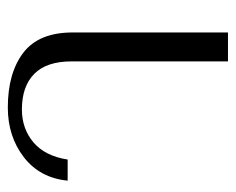

<svg xmlns="http://www.w3.org/2000/svg" viewBox="-76 -527 603 491"><g transform="rotate(-90 225.5 -281.5)"><path d="M314 -400Q314 -464 282 -495.5Q250 -527 191 -527Q142 -527 107 -497.5Q72 -468 63 -410H9Q16 -481 69 -522Q122 -563 196 -563Q284 -563 336 -523.5Q388 -484 388 -397V0H314Z"/></g></svg>

Font: Taviraj Light
Style: Regular
Weight: 300
Designer: Katatrad Team
Foundry: CadsonDemak
Version: Version 1.001